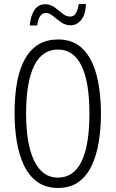

<svg xmlns="http://www.w3.org/2000/svg" viewBox="-20 -919 571 949"><path d="M479 -358Q479 -283 468 -216.5Q457 -150 432.5 -99Q408 -48 367.5 -19Q327 10 267 10Q206 10 164.5 -20Q123 -50 98.5 -101.5Q74 -153 63 -219.5Q52 -286 52 -359Q52 -542 106.5 -633Q161 -724 267 -724Q344 -724 390.5 -676Q437 -628 458 -545Q479 -462 479 -358ZM109 -358Q109 -205 149.5 -123Q190 -41 266 -41Q344 -41 383 -121Q422 -201 422 -358Q422 -513 383 -593.5Q344 -674 267 -674Q187 -674 148 -592.5Q109 -511 109 -358ZM127 -793Q131 -840 150 -869Q169 -898 203 -898Q229 -898 249.5 -883Q270 -868 288.5 -852.5Q307 -837 327 -837Q345 -837 355 -853.5Q365 -870 369 -899H405Q403 -847 381.5 -820.5Q360 -794 329 -794Q303 -794 282 -809Q261 -824 242.5 -839.5Q224 -855 206 -855Q190 -855 178.5 -839.5Q167 -824 164 -793Z"/></svg>

Font: Noto Sans Telugu ExtraCondensed Light
Style: Regular
Weight: 300
Width: 2
Designer: Jelle Bosma - Monotype Design Team
Foundry: Monotype Imaging Inc.
Version: Version 2.005; ttfautohint (v1.8.4.7-5d5b)